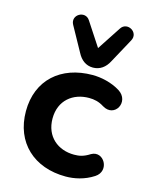

<svg xmlns="http://www.w3.org/2000/svg" viewBox="-117 -846 733 932"><g transform="rotate(15 249.5 -380.0)"><path d="M304 10C346 10 397 0 443 -30C505 -70 453 -160 395 -127C364 -107 342 -103 316 -103C235 -103 170 -155 170 -246C170 -338 236 -388 316 -388C342 -388 366 -383 391 -367C459 -325 510 -420 443 -462C400 -489 346 -500 304 -500C145 -500 36 -404 36 -247C36 -89 145 10 304 10ZM295 -535C330 -535 357 -555 374 -588L441 -711C466 -757 400 -794 373 -752L295 -633L217 -752C190 -794 124 -757 149 -711L217 -588C234 -555 260 -535 295 -535Z"/></g></svg>

Font: SN Pro
Style: Bold
Weight: 700
Designer: Tobias Whetton
Foundry: Supernotes
Version: Version 1.003;Glyphs 3.3 (3324)